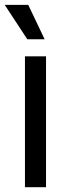

<svg xmlns="http://www.w3.org/2000/svg" viewBox="-27 -781 290 801"><path d="M77.1 -545.9H165V0H77.1ZM-7.3 -760.7H90.8L159.2 -617.2H86.9Z"/></svg>

Font: Raveo Variable
Style: Regular
Weight: 400
Designer: Jakub Foglar, Rasmus Andersson (Inter)
Foundry: Jakubfoglar.com
Version: Version 1.000;Glyphs 3.2.3 (3260)